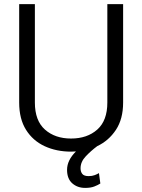

<svg xmlns="http://www.w3.org/2000/svg" viewBox="-20 -731 693 938"><path d="M504.4 -710.9H581.5V-230Q581.5 -149.9 546.4 -96.7Q511.2 -43.5 455.1 -17.1Q423.8 6.3 398.7 33Q373.5 59.6 373.5 91.3Q373.5 107.9 382.1 118.7Q390.6 129.4 413.1 129.4Q430.2 129.4 442.9 124.5Q455.6 119.6 463.4 114.7L470.2 165.5Q459 172.9 441.2 179.9Q423.3 187 396 187Q358.4 187 333 164.6Q307.6 142.1 307.6 98.6Q307.6 51.8 351.1 8.8Q339.4 9.8 327.1 9.8Q255.9 9.8 198.2 -16.8Q140.6 -43.5 107.2 -96.7Q73.7 -149.9 73.7 -230V-710.9H150.4V-230Q150.4 -141.6 199.7 -97.9Q249 -54.2 327.1 -54.2Q405.8 -54.2 455.1 -97.9Q504.4 -141.6 504.4 -230Z"/></svg>

Font: Vazirmatn UI FD Light
Style: Regular
Weight: 300
Designer: Saber Rastikerdar
Foundry: Saber Rastikerdar
Version: Version 33.003